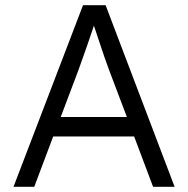

<svg xmlns="http://www.w3.org/2000/svg" viewBox="-20 -720 724 740"><path d="M300 -700H387L653 0H570L497 -194H185L112 0H32ZM469 -269 399 -454Q384 -494 359 -570L342 -621Q314 -537 282 -449L214 -269Z"/></svg>

Font: Lexend HM
Style: Regular
Weight: 400
Designer: Bonnie Shaver-Troup, Thomas Jockin, Octavio Pardo
Foundry: Lexend
Version: Version 1.091